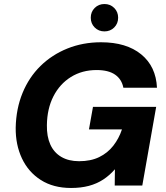

<svg xmlns="http://www.w3.org/2000/svg" viewBox="-20 -922 826 954"><path d="M333 12Q245 12 183 -27.5Q121 -67 89 -135Q57 -203 58 -288Q60 -382 92 -460Q124 -538 181 -594Q238 -650 315 -681Q392 -712 482 -712Q608 -712 681.5 -652Q755 -592 760 -486H593Q585 -528 552 -551Q519 -574 460 -574Q388 -574 332.5 -539.5Q277 -505 245.5 -443.5Q214 -382 213 -300Q212 -244 230 -204Q248 -164 284.5 -142.5Q321 -121 373 -121Q431 -121 473 -141.5Q515 -162 543 -198Q571 -234 586 -279H422L442 -391H756L687 0H550L551 -81Q525 -51 493 -30Q461 -9 421.5 1.5Q382 12 333 12ZM499 -766Q470 -766 450.5 -785.5Q431 -805 431 -834Q431 -863 450.5 -882.5Q470 -902 499 -902Q528 -902 547.5 -882.5Q567 -863 567 -834Q567 -805 547.5 -785.5Q528 -766 499 -766Z"/></svg>

Font: DM Sans 20pt Black
Style: Italic
Weight: 900
Italic angle: -10°
Version: Version 4.004;gftools[0.9.30]